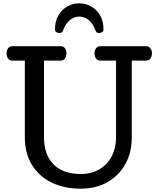

<svg xmlns="http://www.w3.org/2000/svg" viewBox="-20 -1112 944 1144"><path d="M460.9 12.2Q362.8 12.2 287.8 -24.2Q212.9 -60.5 170.4 -129.4Q127.9 -198.2 127.9 -294.9V-751H54.2Q35.6 -751 27.3 -764.4Q19 -777.8 19 -795.9Q19 -812 28.6 -824.5Q38.1 -836.9 55.2 -836.9H340.3Q357.4 -836.9 366.7 -824.5Q376 -812 376 -795.9Q376 -777.8 367.9 -764.4Q359.9 -751 341.3 -751H242.2V-294.9Q242.2 -190.4 298.8 -132.8Q355.5 -75.2 460.9 -75.2Q524.9 -75.2 572.3 -103.3Q619.6 -131.3 645.5 -180.7Q671.4 -230 671.4 -293.9V-751H578.1Q559.6 -751 551.3 -764.4Q543 -777.8 543 -795.9Q543 -812 552.5 -824.5Q562 -836.9 579.1 -836.9H849.1Q866.2 -836.9 875.7 -824.5Q885.3 -812 885.3 -795.9Q885.3 -777.8 877 -764.4Q868.7 -751 850.1 -751H765.1V-293.9Q765.1 -203.1 726.8 -134.3Q688.5 -65.4 620.1 -26.6Q551.8 12.2 460.9 12.2ZM333.5 -915Q324.2 -915 315.9 -920.7Q307.6 -926.3 307.6 -935.1Q307.6 -986.8 328.6 -1021.7Q349.6 -1056.6 382.8 -1074.5Q416 -1092.3 452.1 -1092.3Q488.3 -1092.3 521.5 -1074.5Q554.7 -1056.6 575.7 -1021.7Q596.7 -986.8 596.7 -935.1Q596.7 -926.3 588.6 -920.7Q580.6 -915 570.8 -915Q554.7 -915 549.8 -928.7Q533.2 -973.1 507.6 -993.2Q481.9 -1013.2 452.1 -1013.2Q422.4 -1013.2 397 -993.2Q371.6 -973.1 354.5 -928.7Q349.6 -915 333.5 -915Z"/></svg>

Font: Cutive
Style: Regular
Weight: 400
Version: Version 1.100; ttfautohint (v1.8.4.7-5d5b)